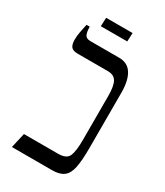

<svg xmlns="http://www.w3.org/2000/svg" viewBox="-182 -793 744 868"><g transform="rotate(30 190.5 -359.5)"><path d="M30 0 48 -78H226Q270 -78 281 -104Q292 -130 292 -188V-418Q292 -468 279.5 -491Q267 -514 234 -514H78Q51 -514 42 -526Q33 -538 33 -562Q33 -582 37 -603Q41 -624 46 -647H63V-644Q63 -620 69.5 -606Q76 -592 98 -592H248Q293 -592 314.5 -557.5Q336 -523 336 -460V-170Q336 -107 328.5 -69.5Q321 -32 300 -16Q279 0 240 0ZM105 -674 107 -719H245L243 -674Z"/></g></svg>

Font: Noto Serif Hebrew ExtraCondensed
Style: Regular
Weight: 400
Width: 2
Designer: Monotype Design Team
Foundry: Monotype Imaging Inc.
Version: Version 2.004; ttfautohint (v1.8.4.7-5d5b)